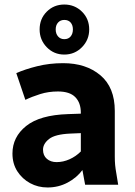

<svg xmlns="http://www.w3.org/2000/svg" viewBox="-20 -816 597 848"><path d="M35 -138Q35 -211 95.5 -259.5Q156 -308 280 -312L337 -314V-318Q337 -362 312.5 -387Q288 -412 236 -412Q194 -412 157.5 -400.5Q121 -389 92 -375L52 -493Q90 -510 144 -523.5Q198 -537 259 -537Q360 -537 423.5 -483.5Q487 -430 487 -326V-125Q487 -104 488.5 -87.5Q490 -71 494 -49L502 0H356L344 -65Q319 -31 278.5 -9.5Q238 12 190 12Q148 12 113 -7Q78 -26 56.5 -59.5Q35 -93 35 -138ZM170 -155Q170 -129 187 -114.5Q204 -100 230 -100Q259 -100 287 -112.5Q315 -125 337 -147V-228L290 -226Q223 -223 196.5 -202Q170 -181 170 -155ZM155 -686Q155 -733 186.5 -764.5Q218 -796 264 -796Q310 -796 342 -764.5Q374 -733 374 -686Q374 -640 342 -607.5Q310 -575 264 -575Q218 -575 186.5 -607.5Q155 -640 155 -686ZM226 -686Q226 -667 236.5 -655Q247 -643 264 -643Q282 -643 292 -655Q302 -667 302 -686Q302 -705 292 -716.5Q282 -728 264 -728Q247 -728 236.5 -716.5Q226 -705 226 -686Z"/></svg>

Font: Radio Canada
Style: Bold
Weight: 700
Designer: Charles Daoud, Etienne Aubert Bonn, Alexandre Saumier Demers, Jacques Le Bailly
Foundry: Radio-Canada
Version: Version 2.104; ttfautohint (v1.8.4.7-5d5b);gftools[0.9.28.de